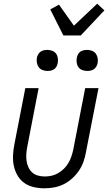

<svg xmlns="http://www.w3.org/2000/svg" viewBox="-20 -1007 590 1039"><path d="M221 12Q191 12 162.5 5.5Q134 -1 111.5 -17Q89 -33 75 -57Q61 -81 55 -109Q49 -137 50.5 -167Q52 -197 58 -227L117 -530H189L128 -215Q124 -195 122.5 -175.5Q121 -156 123.5 -137.5Q126 -119 133.5 -102.5Q141 -86 154 -74Q167 -62 185 -57Q203 -52 223 -52Q241 -52 259 -56Q277 -60 294.5 -70Q312 -80 326 -94Q340 -108 350 -125Q360 -142 366 -159.5Q372 -177 376 -195L441 -530H513L445 -183Q441 -158 432 -132.5Q423 -107 407.5 -84Q392 -61 370.5 -41.5Q349 -22 324.5 -10Q300 2 273.5 7Q247 12 221 12ZM452 -623Q438 -623 425 -628Q412 -633 404.5 -643.5Q397 -654 395 -668Q393 -682 396 -696Q398 -705 402.5 -713.5Q407 -722 415 -727.5Q423 -733 432.5 -735Q442 -737 451 -737Q465 -737 478 -732Q491 -727 498.5 -716.5Q506 -706 508.5 -692Q511 -678 508 -664Q506 -655 501 -646.5Q496 -638 488 -632.5Q480 -627 470.5 -625Q461 -623 452 -623ZM237 -623Q223 -623 210 -628Q197 -633 189.5 -643.5Q182 -654 179.5 -668Q177 -682 180 -696Q182 -705 187 -713.5Q192 -722 200 -727.5Q208 -733 217.5 -735Q227 -737 236 -737Q250 -737 263 -732Q276 -727 283.5 -716.5Q291 -706 293 -692Q295 -678 292 -664Q290 -655 285.5 -646.5Q281 -638 273 -632.5Q265 -627 255.5 -625Q246 -623 237 -623ZM323 -815 252 -956 299 -982 380 -868 506 -987 545 -951 417 -815Z"/></svg>

Font: Lode
Style: Italic
Weight: 400
Italic angle: -11°
Monospace: yes
Designer: Belleve Invis
Foundry: Belleve Invis
Version: Version 29.2.0; ttfautohint (v1.8.3)